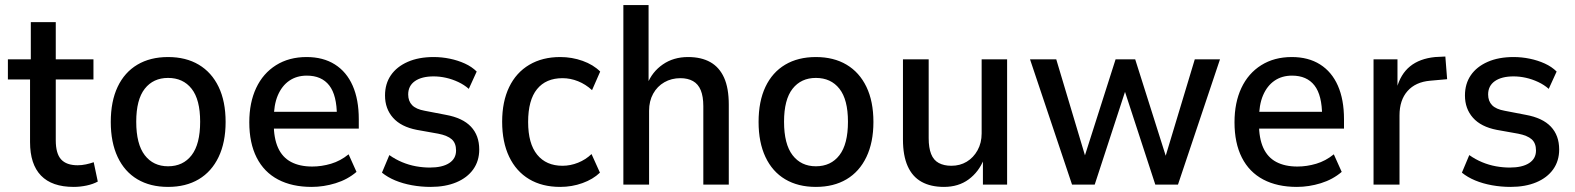

<svg xmlns="http://www.w3.org/2000/svg" viewBox="-20 -725 6186 754"><path d="M269 9Q184 9 141 -35.5Q98 -80 98 -167V-413H11V-492H101V-638H199V-492H347V-413H199V-174Q199 -122 220 -99Q241 -76 285 -76Q301 -76 317.5 -79.5Q334 -83 348 -88L364 -12Q346 -2 320.5 3.5Q295 9 269 9Z M640 9Q570 9 519.5 -21Q469 -51 442 -108.5Q415 -166 415 -246Q415 -327 442 -384Q469 -441 519.5 -471Q570 -501 640 -501Q710 -501 760.5 -471Q811 -441 838.5 -384Q866 -327 866 -246Q866 -166 838.5 -108.5Q811 -51 760.5 -21Q710 9 640 9ZM640 -72Q699 -72 732.5 -115.5Q766 -159 766 -247Q766 -334 732.5 -376.5Q699 -419 640 -419Q582 -419 548.5 -376.5Q515 -334 515 -247Q515 -159 548.5 -115.5Q582 -72 640 -72Z M1204 9Q1127 9 1072 -20Q1017 -49 988 -106Q959 -163 959 -245Q959 -322 986 -379.5Q1013 -437 1064 -469Q1115 -501 1184 -501Q1249 -501 1295 -472Q1341 -443 1365 -388.5Q1389 -334 1389 -257V-220H1038V-286H1319L1303 -269Q1303 -351 1273 -389.5Q1243 -428 1185 -428Q1145 -428 1116 -408Q1087 -388 1071 -350.5Q1055 -313 1055 -256V-240Q1055 -182 1072 -144.5Q1089 -107 1123 -89Q1157 -71 1206 -71Q1243 -71 1280 -82Q1317 -93 1349 -119L1380 -50Q1345 -20 1298 -5.5Q1251 9 1204 9Z M1671 9Q1634 9 1598 2.5Q1562 -4 1532 -16.5Q1502 -29 1480 -47L1509 -116Q1533 -99 1559.5 -88Q1586 -77 1613.5 -72Q1641 -67 1668 -67Q1717 -67 1744 -84.5Q1771 -102 1771 -134Q1771 -163 1754 -178Q1737 -193 1701 -200L1617 -215Q1555 -227 1523.5 -262.5Q1492 -298 1492 -350Q1492 -396 1515 -429.5Q1538 -463 1581 -482Q1624 -501 1683 -501Q1715 -501 1746.5 -494.5Q1778 -488 1805.5 -475.5Q1833 -463 1852 -444L1821 -376Q1803 -392 1779.5 -403Q1756 -414 1731.5 -419.5Q1707 -425 1683 -425Q1636 -425 1609.5 -406.5Q1583 -388 1583 -354Q1583 -328 1598.5 -312Q1614 -296 1648 -290L1731 -274Q1797 -262 1829.5 -227.5Q1862 -193 1862 -138Q1862 -93 1838.5 -60Q1815 -27 1772 -9Q1729 9 1671 9Z M2180 9Q2109 9 2058 -21.5Q2007 -52 1979.5 -109.5Q1952 -167 1952 -247Q1952 -326 1979.5 -383Q2007 -440 2058.5 -470.5Q2110 -501 2180 -501Q2226 -501 2268 -486Q2310 -471 2337 -444L2305 -371Q2280 -394 2250 -406Q2220 -418 2189 -418Q2124 -418 2089 -375Q2054 -332 2054 -246Q2054 -161 2089.5 -117.5Q2125 -74 2189 -74Q2220 -74 2250 -86Q2280 -98 2303 -120L2336 -47Q2309 -21 2267.5 -6Q2226 9 2180 9Z M2428 0V-705H2527V-395H2522Q2541 -443 2583 -472Q2625 -501 2682 -501Q2734 -501 2769.5 -481Q2805 -461 2823.5 -420Q2842 -379 2842 -314V0H2742V-308Q2742 -346 2732 -370.5Q2722 -395 2701.5 -406.5Q2681 -418 2652 -418Q2617 -418 2589 -402Q2561 -386 2545 -357Q2529 -328 2529 -290V0Z M3184 9Q3114 9 3063.5 -21Q3013 -51 2986 -108.5Q2959 -166 2959 -246Q2959 -327 2986 -384Q3013 -441 3063.5 -471Q3114 -501 3184 -501Q3254 -501 3304.5 -471Q3355 -441 3382.5 -384Q3410 -327 3410 -246Q3410 -166 3382.5 -108.5Q3355 -51 3304.5 -21Q3254 9 3184 9ZM3184 -72Q3243 -72 3276.5 -115.5Q3310 -159 3310 -247Q3310 -334 3276.5 -376.5Q3243 -419 3184 -419Q3126 -419 3092.5 -376.5Q3059 -334 3059 -247Q3059 -159 3092.5 -115.5Q3126 -72 3184 -72Z M3687 9Q3635 9 3599 -11Q3563 -31 3544.5 -72.5Q3526 -114 3526 -177V-492H3627V-182Q3627 -145 3636.5 -120.5Q3646 -96 3666.5 -85Q3687 -74 3716 -74Q3750 -74 3776.5 -90Q3803 -106 3819 -135Q3835 -164 3835 -201V-492H3935V0H3840V-100H3844Q3824 -50 3784 -20.5Q3744 9 3687 9Z M4190 0 4025 -492H4128L4247 -94H4234L4361 -492H4438L4564 -94H4552L4672 -492H4771L4606 0H4517L4386 -401H4410L4279 0Z M5073 9Q4996 9 4941 -20Q4886 -49 4857 -106Q4828 -163 4828 -245Q4828 -322 4855 -379.5Q4882 -437 4933 -469Q4984 -501 5053 -501Q5118 -501 5164 -472Q5210 -443 5234 -388.5Q5258 -334 5258 -257V-220H4907V-286H5188L5172 -269Q5172 -351 5142 -389.5Q5112 -428 5054 -428Q5014 -428 4985 -408Q4956 -388 4940 -350.5Q4924 -313 4924 -256V-240Q4924 -182 4941 -144.5Q4958 -107 4992 -89Q5026 -71 5075 -71Q5112 -71 5149 -82Q5186 -93 5218 -119L5249 -50Q5214 -20 5167 -5.5Q5120 9 5073 9Z M5374 0V-492H5468V-378H5465Q5480 -434 5517.5 -464.5Q5555 -495 5616 -501L5656 -503L5663 -414L5596 -408Q5539 -403 5507.5 -367.5Q5476 -332 5476 -272V0Z M5912 9Q5875 9 5839 2.5Q5803 -4 5773 -16.5Q5743 -29 5721 -47L5750 -116Q5774 -99 5800.5 -88Q5827 -77 5854.5 -72Q5882 -67 5909 -67Q5958 -67 5985 -84.5Q6012 -102 6012 -134Q6012 -163 5995 -178Q5978 -193 5942 -200L5858 -215Q5796 -227 5764.5 -262.5Q5733 -298 5733 -350Q5733 -396 5756 -429.5Q5779 -463 5822 -482Q5865 -501 5924 -501Q5956 -501 5987.5 -494.5Q6019 -488 6046.5 -475.5Q6074 -463 6093 -444L6062 -376Q6044 -392 6020.5 -403Q5997 -414 5972.5 -419.5Q5948 -425 5924 -425Q5877 -425 5850.5 -406.5Q5824 -388 5824 -354Q5824 -328 5839.5 -312Q5855 -296 5889 -290L5972 -274Q6038 -262 6070.5 -227.5Q6103 -193 6103 -138Q6103 -93 6079.5 -60Q6056 -27 6013 -9Q5970 9 5912 9Z"/></svg>

Font: Nunito Sans 10pt SemiCondensed SemiBold
Style: Regular
Weight: 600
Width: 4
Designer: Vernon Adams
Foundry: Vernon Adams
Version: Version 3.101;gftools[0.9.27]